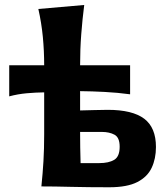

<svg xmlns="http://www.w3.org/2000/svg" viewBox="-20 -768 689 791"><path d="M150.5 0Q156 -53.5 159 -103.8Q162 -154 162 -216V-387.5Q127 -387 90.2 -383.8Q53.5 -380.5 18 -371V-499H162Q162 -558.5 156.5 -615.8Q151 -673 138 -731L327 -747.5Q319.5 -689.5 314.8 -627.8Q310 -566 310 -499H516V-379.5Q464.5 -386.5 412 -389.2Q359.5 -392 310 -392.5V-313Q338 -313.5 369 -314.5Q400 -315.5 424 -315.5Q525.5 -315.5 574 -279Q622.5 -242.5 622.5 -162.5Q622.5 -114.5 605 -77Q587.5 -39.5 545.8 -18Q504 3.5 430 3.5Q344.5 3.5 273.5 1.8Q202.5 0 150.5 0ZM312 -96H388.5Q428 -96 450.5 -109.5Q473 -123 473 -163.5Q473 -201.5 451.8 -213Q430.5 -224.5 399.5 -224.5H310Q310 -191.5 310.5 -160.5Q311 -129.5 312 -96Z"/></svg>

Font: Commissioner Flair
Style: Bold
Weight: 700
Designer: Kostas Bartsokas
Foundry: Kostas Bartsokas
Version: Version 1.000; ttfautohint (v1.8.3)